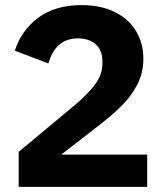

<svg xmlns="http://www.w3.org/2000/svg" viewBox="-20 -730 640 750"><path d="M555 0H53V-137L273 -320Q331 -370 355.5 -406Q380 -442 380 -481V-491Q380 -534 354 -557Q328 -580 284 -580Q197 -580 169 -482L38 -532Q63 -611 129 -660.5Q195 -710 299 -710Q374 -710 428.5 -683Q483 -656 511.5 -608.5Q540 -561 540 -500Q540 -445 516 -399Q492 -353 453 -314.5Q414 -276 352 -229L219 -126H555Z"/></svg>

Font: iA Writer Duo S
Style: Bold
Weight: 700
Designer: Mike Abbink, Paul van der Laan, Pieter van Rosmalen, Oliver Reichenstein
Foundry: Bold Monday and Information Architects Inc.
Version: Version 2.000